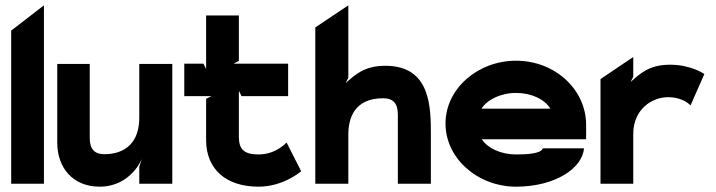

<svg xmlns="http://www.w3.org/2000/svg" viewBox="-20 -690 2689 721"><path d="M22 0H145V-670L22 -575Z M195 -154C195 -60 254 11 354 11C472 11 513 -94 513 -94L503 -64V0H627V-450H503V-249C503 -116 401 -111 372 -111C334 -111 317 -131 317 -172V-450H195Z M672 -329H774L754 -319V-160C756 -54 829 11 951 11C1045 11 1111 -47 1111 -47L1056 -155C1056 -155 1017 -110 951 -110C897 -110 877 -129 877 -176V-349L887 -329H1062V-451H857L877 -461V-632H754V-431L744 -451H672Z M1164 0H1288V-183C1288 -246 1310 -321 1419 -321C1457 -321 1474 -301 1474 -260V0H1598V-183C1598 -287 1598 -443 1427 -443C1349 -443 1314 -410 1278 -378L1288 -398V-670L1164 -587Z M1653 -226C1653 -95 1774 11 1918 11C2063 11 2167 -57 2173 -133H2018C2013 -112 1953 -110 1918 -110C1861 -110 1812 -133 1789 -167H2181V-221C2181 -355 2063 -462 1918 -462C1774 -462 1653 -357 1653 -226ZM1788 -282C1810 -316 1860 -341 1918 -341C1976 -341 2025 -317 2047 -282Z M2625 -412C2625 -412 2576 -447 2496 -447C2418 -447 2384 -414 2348 -382L2358 -402V-476L2235 -393V0H2358V-187C2358 -280 2429 -325 2488 -325C2548 -325 2573 -294 2573 -294Z"/></svg>

Font: Charger EcoBlack
Style: Black
Weight: 1000
Designer: Jasper
Foundry: Cannot Into Space Fonts
Version: Version 1.1